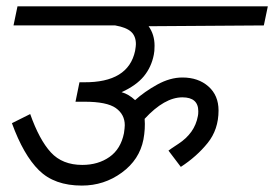

<svg xmlns="http://www.w3.org/2000/svg" viewBox="-20 -590 862 604"><path d="M466.2 -446.2Q466.2 -427.5 463.8 -417.5Q456.2 -378.8 432.5 -350Q408.8 -321.2 362.5 -300Q385 -293.8 405 -275Q433.8 -301.2 474.4 -323.8Q515 -346.2 553.8 -346.2Q603.8 -346.2 635.6 -318.1Q667.5 -290 667.5 -242.5Q667.5 -182.5 633.1 -140Q598.8 -97.5 548.8 -65L510 -116.2Q516.2 -121.2 541.2 -137.5Q566.2 -153.8 581.9 -175.6Q597.5 -197.5 602.5 -225Q603.8 -230 603.8 -240Q603.8 -283.8 553.8 -283.8Q497.5 -283.8 435 -216.2Q437.5 -185 431.2 -151.2Q418.8 -87.5 363.1 -46.9Q307.5 -6.2 237.5 -6.2Q151.2 -6.2 102.5 -54.4Q53.8 -102.5 17.5 -202.5L75 -231.2Q103.8 -150 140 -110.6Q176.2 -71.2 238.8 -71.2Q288.8 -71.2 324.4 -96.2Q360 -121.2 370 -171.2Q372.5 -188.8 372.5 -196.2Q372.5 -230 344.4 -250Q316.2 -270 246.2 -270H231.2H217.5L230 -331.2H243.8Q383.8 -330 405 -430Q407.5 -445 407.5 -451.2Q407.5 -476.2 392.5 -490Q377.5 -503.8 342.5 -510H22.5L35 -570H822.5L810 -510L447.5 -507.5Q466.2 -481.2 466.2 -446.2Z"/></svg>

Font: Cambay
Style: Italic
Weight: 400
Italic angle: -11°
Designer: Pooja Saxena
Foundry: Pooja Saxena
Version: Version 1.019;PS 001.019;hotconv 1.0.70;makeotf.lib2.5.58329